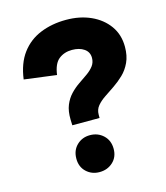

<svg xmlns="http://www.w3.org/2000/svg" viewBox="-108 -787 766 885"><g transform="rotate(-15 275.0 -345.0)"><path d="M192 -227 191 -254Q190 -295 201.5 -323Q213 -351 232 -371Q251 -391 273 -406Q295 -421 315 -435Q335 -449 347.5 -465.5Q360 -482 360 -504Q360 -532 337.5 -547.5Q315 -563 280 -563Q243 -563 217 -542.5Q191 -522 184 -469L30 -489Q40 -564 75.5 -611.5Q111 -659 166.5 -681.5Q222 -704 289 -704Q355 -704 407 -680.5Q459 -657 489.5 -614.5Q520 -572 520 -514Q520 -471 505.5 -440Q491 -409 468.5 -387.5Q446 -366 421 -349Q396 -332 373.5 -317Q351 -302 336.5 -284.5Q322 -267 322 -243V-227ZM258 14Q221 14 195.5 -10Q170 -34 170 -73Q170 -113 195.5 -137.5Q221 -162 258 -162Q296 -162 322 -137.5Q348 -113 348 -73Q348 -34 322 -10Q296 14 258 14Z"/></g></svg>

Font: Radio Canada Big
Style: Bold
Weight: 700
Designer: Étienne Aubert Bonn
Foundry: Coppers and Brasses
Version: Version 1.001